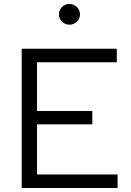

<svg xmlns="http://www.w3.org/2000/svg" viewBox="-20 -945 659 965"><path d="M89 0V-700H567V-632H166V-387H444V-320H166V-68H571V0ZM329 -821Q307 -821 291.5 -836.5Q276 -852 276 -873Q276 -894 291.5 -909.5Q307 -925 329 -925Q351 -925 366.5 -909.5Q382 -894 382 -873Q382 -852 366.5 -836.5Q351 -821 329 -821Z"/></svg>

Font: Red Hat Text
Style: Regular
Weight: 400
Designer: Pentagram, MCKL
Foundry: MCKL
Version: Version 1.030